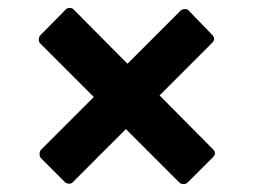

<svg xmlns="http://www.w3.org/2000/svg" viewBox="-20 -570 640 485"><path d="M298 -244 164 -110Q161 -106 155 -106Q148 -106 144 -110L83 -171Q80 -174 80 -181Q80 -187 83 -191L217 -325L82 -460Q78 -463 78 -470Q78 -477 82 -481L146 -546Q150 -550 156 -550Q163 -550 166 -546L302 -409L436 -543Q440 -547 447 -547Q453 -547 456 -544L516 -482Q521 -477 521 -472Q521 -467 516 -462L383 -329L518 -193Q523 -188 523 -183Q523 -178 518 -173L454 -109Q450 -105 444 -105Q437 -105 433 -109Z"/></svg>

Font: LINE Seed Sans KR Bold
Style: Regular
Weight: 700
Designer: LINE BX Design & Sandoll Inc & Dalton Maag Ltd
Foundry: Sandoll Inc.
Version: Version 1.000